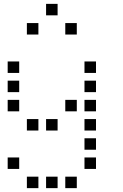

<svg xmlns="http://www.w3.org/2000/svg" viewBox="-20 -800 640 1000"><path d="M221 -780Q220 -780 220 -780Q220 -780 220 -779V-721Q220 -720 220 -720Q220 -720 221 -720H279Q280 -720 280 -720Q280 -720 280 -721V-779Q280 -780 280 -780Q280 -780 279 -780ZM121 -680Q120 -680 120 -680Q120 -680 120 -679V-621Q120 -620 120 -620Q120 -620 121 -620H179Q180 -620 180 -620Q180 -620 180 -621V-679Q180 -680 180 -680Q180 -680 179 -680ZM321 -680Q320 -680 320 -680Q320 -680 320 -679V-621Q320 -620 320 -620Q320 -620 321 -620H379Q380 -620 380 -620Q380 -620 380 -621V-679Q380 -680 380 -680Q380 -680 379 -680ZM21 -480Q20 -480 20 -480Q20 -480 20 -479V-421Q20 -420 20 -420Q20 -420 21 -420H79Q80 -420 80 -420Q80 -420 80 -421V-479Q80 -480 80 -480Q80 -480 79 -480ZM421 -480Q420 -480 420 -480Q420 -480 420 -479V-421Q420 -420 420 -420Q420 -420 421 -420H479Q480 -420 480 -420Q480 -420 480 -421V-479Q480 -480 480 -480Q480 -480 479 -480ZM21 -380Q20 -380 20 -380Q20 -380 20 -379V-321Q20 -320 20 -320Q20 -320 21 -320H79Q80 -320 80 -320Q80 -320 80 -321V-379Q80 -380 80 -380Q80 -380 79 -380ZM421 -380Q420 -380 420 -380Q420 -380 420 -379V-321Q420 -320 420 -320Q420 -320 421 -320H479Q480 -320 480 -320Q480 -320 480 -321V-379Q480 -380 480 -380Q480 -380 479 -380ZM21 -280Q20 -280 20 -280Q20 -280 20 -279V-221Q20 -220 20 -220Q20 -220 21 -220H79Q80 -220 80 -220Q80 -220 80 -221V-279Q80 -280 80 -280Q80 -280 79 -280ZM321 -280Q320 -280 320 -280Q320 -280 320 -279V-221Q320 -220 320 -220Q320 -220 321 -220H379Q380 -220 380 -220Q380 -220 380 -221V-279Q380 -280 380 -280Q380 -280 379 -280ZM421 -280Q420 -280 420 -280Q420 -280 420 -279V-221Q420 -220 420 -220Q420 -220 421 -220H479Q480 -220 480 -220Q480 -220 480 -221V-279Q480 -280 480 -280Q480 -280 479 -280ZM121 -180Q120 -180 120 -180Q120 -180 120 -179V-121Q120 -120 120 -120Q120 -120 121 -120H179Q180 -120 180 -120Q180 -120 180 -121V-179Q180 -180 180 -180Q180 -180 179 -180ZM221 -180Q220 -180 220 -180Q220 -180 220 -179V-121Q220 -120 220 -120Q220 -120 221 -120H279Q280 -120 280 -120Q280 -120 280 -121V-179Q280 -180 280 -180Q280 -180 279 -180ZM421 -180Q420 -180 420 -180Q420 -180 420 -179V-121Q420 -120 420 -120Q420 -120 421 -120H479Q480 -120 480 -120Q480 -120 480 -121V-179Q480 -180 480 -180Q480 -180 479 -180ZM421 -80Q420 -80 420 -80Q420 -80 420 -79V-21Q420 -20 420 -20Q420 -20 421 -20H479Q480 -20 480 -20Q480 -20 480 -21V-79Q480 -80 480 -80Q480 -80 479 -80ZM21 20Q20 20 20 20Q20 20 20 21V79Q20 80 20 80Q20 80 21 80H79Q80 80 80 80Q80 80 80 79V21Q80 20 80 20Q80 20 79 20ZM421 20Q420 20 420 20Q420 20 420 21V79Q420 80 420 80Q420 80 421 80H479Q480 80 480 80Q480 80 480 79V21Q480 20 480 20Q480 20 479 20ZM121 120Q120 120 120 120Q120 120 120 121V179Q120 180 120 180Q120 180 121 180H179Q180 180 180 180Q180 180 180 179V121Q180 120 180 120Q180 120 179 120ZM221 120Q220 120 220 120Q220 120 220 121V179Q220 180 220 180Q220 180 221 180H279Q280 180 280 180Q280 180 280 179V121Q280 120 280 120Q280 120 279 120ZM321 120Q320 120 320 120Q320 120 320 121V179Q320 180 320 180Q320 180 321 180H379Q380 180 380 180Q380 180 380 179V121Q380 120 380 120Q380 120 379 120Z"/></svg>

Font: Doto Medium
Style: Regular
Weight: 500
Monospace: yes
Version: Version 1.000